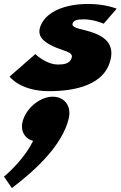

<svg xmlns="http://www.w3.org/2000/svg" viewBox="-45 -445 611 973"><path d="M222.1 45C282.1 45 318.8 93 303 157C270.8 289 140.8 413 15.3 508L-24.9 450C-24.9 450 72.1 372 122.8 269C75.8 256 53.7 211 74 157C97.8 93 164.1 45 222.1 45ZM403 -425C287 -425 193.4 -388 162.8 -319C137.1 -262 176.8 -234 220.4 -212C270.6 -187 328.2 -184 318.3 -152C309.5 -121 276.1 -118 249.1 -118C187.1 -118 134.2 -171 134.2 -171L3.7 -57C3.7 -57 56.4 17 203.4 17C327.4 17 495.5 -10 518.2 -158C530.6 -246 450.1 -275 388.5 -291C349.1 -301 317 -307 322.9 -326C328.3 -342 345.1 -347 380.1 -347C430.1 -347 480.7 -325 480.7 -325L546.4 -401C546.4 -401 488 -425 403 -425Z"/></svg>

Font: Hussar Milosc
Style: Obl
Weight: 700
Foundry: Cannot Into Space Fonts
Version: Version 1.02